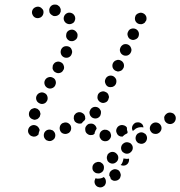

<svg xmlns="http://www.w3.org/2000/svg" viewBox="-20 -591 784 835"><path d="M431 179Q438 184 440 193Q442 201 439 209Q437 213 434 217Q430 220 426 222Q421 224 416 224Q411 224 407 222H406Q397 218 393 209Q389 199 393 190Q393 188 394 187Q395 186 396 184Q400 186 405 186Q415 186 424 183Q428 181 431 179ZM460 155Q467 147 477 145Q487 144 496 150Q500 154 502 158Q504 162 505 167Q506 172 504 177Q503 182 500 186Q493 194 483 195Q473 197 465 190Q464 190 463 189Q463 189 462 188Q461 184 460 181Q458 176 455 172Q455 168 456 163Q457 159 460 155ZM426 121Q422 118 418 115Q413 113 408 113Q403 113 399 115Q394 116 390 120Q382 127 382 137Q381 148 388 155Q392 159 396 161Q401 163 406 163Q411 164 415 162Q420 160 424 157Q432 150 432 139Q433 129 426 121ZM516 104Q514 114 509 122Q507 124 505 126Q505 127 505 127Q506 127 506 127Q515 131 525 128Q535 124 539 115V114Q541 111 541 107Q542 103 541 99Q532 101 523 99Q520 99 517 98Q517 101 516 104ZM483 116Q492 110 494 100Q496 89 490 81Q487 77 483 74Q479 71 474 70Q469 69 464 70Q460 71 455 74Q451 77 448 81Q446 86 445 90Q444 95 445 100Q446 105 448 109Q451 113 455 116Q460 119 464 120Q469 121 474 120Q479 119 483 116ZM557 57Q558 52 557 47Q556 42 553 38Q550 34 546 31Q542 29 537 28Q532 27 527 28Q522 29 518 32Q509 38 507 48Q505 58 511 67Q514 71 518 73Q522 76 527 77Q532 78 537 77Q542 76 546 73Q550 70 553 66Q556 62 557 57ZM615 -5Q613 -9 608 -11Q604 -14 599 -15Q594 -16 590 -15Q585 -14 581 -11H580Q572 -5 570 5Q568 15 574 24Q577 28 581 31Q585 33 590 34Q595 35 600 34Q604 33 609 30Q617 24 619 14Q621 4 615 -5ZM463 -4Q462 -9 460 -14Q458 -18 454 -21Q450 -24 445 -26Q441 -27 436 -27H435Q425 -26 418 -18Q412 -10 413 1Q413 6 416 10Q418 14 422 18Q426 21 430 22Q435 24 440 23H441Q451 22 457 14Q464 6 463 -4ZM220 -8Q219 -13 216 -17Q213 -21 209 -24Q205 -26 200 -27Q195 -28 190 -27Q180 -25 174 -16Q169 -7 171 3Q172 8 175 12Q178 16 182 19Q186 21 191 22Q196 23 201 22Q211 19 217 11Q222 2 220 -8ZM121 2Q116 1 112 -2Q108 -5 106 -9L105 -10Q100 -19 103 -29Q106 -39 115 -44Q124 -49 134 -46Q144 -43 149 -34Q151 -31 152 -28Q152 -26 152 -23Q149 -17 148 -10Q148 -9 148 -7Q146 -5 144 -3Q142 -1 140 0Q135 3 130 3Q125 4 121 2ZM500 -45Q509 -49 518 -46Q527 -44 532 -36Q531 -26 535 -17Q535 -17 535 -16Q535 -16 535 -15Q534 -14 534 -13Q534 -12 533 -12Q533 -11 533 -10Q532 -10 531 -10Q522 -6 515 1Q514 2 513 3Q505 4 498 0Q491 -4 488 -12Q483 -21 487 -31Q491 -41 500 -45ZM351 -24V-25Q350 -30 351 -35Q352 -39 355 -43Q358 -47 362 -50Q366 -53 371 -53Q382 -55 390 -49Q398 -43 400 -33V-32Q400 -32 400 -32Q400 -31 400 -31Q395 -24 392 -15Q391 -12 391 -9Q388 -7 385 -5Q383 -4 379 -4Q369 -2 361 -8Q352 -14 351 -24ZM682 -29Q683 -34 682 -39Q681 -43 678 -48Q672 -56 662 -58Q652 -60 643 -54Q639 -51 636 -47Q633 -42 632 -38Q631 -33 632 -28Q633 -23 636 -19Q642 -10 652 -9Q663 -7 671 -13Q676 -16 678 -20Q681 -24 682 -29ZM286 -47Q283 -51 279 -54Q275 -57 270 -58Q265 -59 260 -58Q256 -57 251 -55Q242 -49 240 -39Q238 -29 243 -20Q248 -11 259 -9Q269 -7 277 -12H278Q287 -18 289 -28Q291 -38 286 -47ZM556 -44 557 -45Q559 -49 562 -52Q566 -56 571 -58Q575 -59 580 -59Q585 -59 590 -57Q596 -54 600 -49Q603 -44 604 -37Q604 -37 604 -37Q594 -39 584 -37Q575 -35 568 -30V-29Q562 -26 558 -21Q555 -26 554 -32Q554 -38 556 -44ZM740 -91Q737 -95 733 -98Q729 -100 724 -101Q719 -102 714 -101Q709 -100 705 -97Q701 -94 698 -90Q695 -86 694 -81Q694 -76 695 -71Q696 -66 699 -62Q705 -54 715 -52Q725 -50 734 -56Q742 -62 744 -72Q746 -83 740 -91ZM301 -80Q301 -85 303 -90Q306 -94 309 -97L310 -98Q314 -101 318 -102Q323 -104 328 -103Q333 -103 337 -100Q342 -98 345 -94Q346 -93 347 -92Q348 -91 348 -89Q349 -87 350 -85Q350 -84 350 -83Q351 -79 351 -75Q350 -71 348 -68Q342 -63 337 -57Q336 -56 336 -55Q328 -52 320 -54Q312 -56 306 -62Q303 -66 302 -71Q300 -75 301 -80ZM123 -72Q127 -70 132 -70Q137 -71 142 -73Q146 -75 149 -79Q153 -82 154 -87V-88Q156 -92 156 -97Q155 -102 153 -107Q151 -111 147 -114Q144 -118 139 -119Q134 -121 129 -121Q124 -120 120 -118Q115 -116 112 -112Q109 -108 107 -104V-103Q104 -93 108 -84Q113 -75 123 -72ZM371 -92Q372 -88 376 -84Q379 -80 384 -78Q393 -74 403 -77Q413 -81 417 -90V-91Q419 -95 419 -100Q420 -105 418 -110Q416 -114 413 -118Q409 -122 405 -124Q396 -128 386 -125Q376 -121 372 -112V-111Q369 -107 369 -102Q369 -97 371 -92ZM151 -142Q160 -137 170 -140Q180 -143 184 -152L185 -153Q189 -162 186 -172Q183 -182 174 -186Q165 -191 155 -188Q145 -185 140 -176Q135 -167 138 -157Q141 -147 151 -142ZM405 -160Q407 -155 410 -152Q413 -148 418 -146Q427 -141 437 -145Q447 -148 451 -158Q453 -163 454 -168Q454 -172 452 -177Q451 -182 447 -186Q444 -189 439 -191Q430 -196 420 -192Q411 -189 406 -180V-179Q404 -175 404 -170Q403 -165 405 -160ZM186 -209Q195 -204 205 -207Q215 -210 220 -219V-220Q225 -229 222 -239Q219 -249 210 -253Q201 -258 191 -255Q181 -252 176 -243Q171 -234 174 -224Q177 -214 186 -209ZM450 -214Q455 -212 460 -212Q465 -212 469 -213Q474 -215 478 -218Q482 -222 484 -226Q488 -236 485 -246Q481 -255 472 -260Q463 -264 453 -261Q443 -257 439 -248Q434 -238 438 -229Q441 -219 450 -214ZM209 -291Q211 -286 214 -282Q217 -278 222 -276Q231 -271 241 -274Q251 -277 255 -286L256 -287Q261 -296 257 -306Q254 -316 245 -320Q236 -325 226 -322Q216 -319 212 -310H211Q209 -305 209 -300Q208 -295 209 -291ZM483 -283Q488 -281 492 -280Q497 -280 502 -282Q507 -283 511 -287Q514 -290 516 -294L517 -295Q521 -304 518 -314Q514 -324 505 -328Q495 -333 486 -329Q476 -326 471 -316Q467 -307 470 -297Q474 -287 483 -283ZM258 -342Q267 -338 277 -341Q287 -345 291 -354V-355Q296 -364 292 -374Q289 -384 280 -388Q270 -392 260 -389Q251 -386 246 -376Q242 -366 245 -357Q248 -347 258 -342ZM516 -351Q525 -347 535 -350Q545 -354 549 -363Q554 -373 550 -382Q547 -392 537 -397Q528 -401 518 -398Q509 -394 504 -385V-384Q499 -375 503 -365Q506 -356 516 -351ZM289 -412Q299 -411 307 -417Q316 -423 317 -433V-434Q319 -444 312 -452Q306 -460 296 -462Q286 -463 277 -457Q269 -451 268 -441V-440Q266 -430 272 -422Q279 -413 289 -412ZM548 -420Q558 -415 567 -419Q577 -422 582 -431V-432Q586 -441 583 -451Q579 -461 570 -465Q561 -469 551 -466Q541 -463 537 -453Q532 -444 536 -434Q539 -424 548 -420ZM581 -488Q585 -486 590 -486Q595 -485 600 -487Q605 -489 609 -492Q612 -495 614 -500H615Q619 -509 616 -519Q612 -529 603 -533Q593 -538 584 -534Q574 -531 569 -522V-521Q565 -512 568 -502Q572 -492 581 -488ZM294 -489Q299 -491 302 -495Q305 -499 306 -504Q308 -508 307 -513Q307 -518 304 -523Q299 -532 289 -535Q279 -538 270 -533Q261 -528 258 -518Q255 -508 260 -499Q265 -490 275 -487Q285 -484 294 -489ZM168 -546Q166 -551 162 -554Q159 -558 154 -560Q150 -562 145 -562Q140 -562 135 -560Q125 -556 121 -547Q117 -537 121 -528Q125 -518 134 -514Q144 -510 153 -514H154Q163 -518 167 -527Q171 -537 168 -546ZM218 -521H217Q212 -521 208 -524Q204 -526 200 -530Q197 -533 195 -538Q194 -543 194 -548Q195 -558 202 -565Q210 -572 220 -571H221Q226 -571 230 -569Q235 -566 238 -563Q241 -559 243 -554Q245 -549 244 -545Q244 -543 244 -541Q244 -540 243 -538Q241 -534 239 -530Q235 -526 229 -523Q224 -521 218 -521Z"/></svg>

Font: FRB American Cursive Guidelines Arrows Dotted Black
Style: Bold Italic
Weight: 900
Italic angle: -25°
Version: Version 2.0;Modular Font Editor K font №1